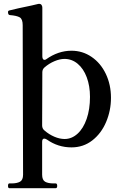

<svg xmlns="http://www.w3.org/2000/svg" viewBox="-20 -759 647 1007"><path d="M562 -246Q562 -179 536.5 -119Q511 -59 464 -22.5Q417 14 355 14Q284 14 226 -27Q218 -32 212 -32Q201 -32 201 -15V157Q201 185 216.5 194Q232 203 261 203H272Q280 203 280 216Q280 228 272 228H29Q22 228 22 216Q22 203 29 203H40Q69 203 85 194Q101 185 101 157L99 -627Q99 -659 83.5 -668Q68 -677 31 -680Q22 -681 22 -696Q22 -702 28 -704Q67 -714 145 -730L179 -738L185 -739Q193 -739 197.5 -733.5Q202 -728 202 -719V-464Q202 -455 205 -450Q208 -445 213 -445Q218 -445 222 -448Q285 -493 355 -493Q413 -493 460.5 -460.5Q508 -428 535 -371.5Q562 -315 562 -246ZM452 -251Q452 -308 435 -353.5Q418 -399 387.5 -424.5Q357 -450 318 -450Q294 -450 265.5 -438Q237 -426 213 -405Q202 -395 202 -380L201 -101Q201 -84 214 -74Q237 -54 265 -42Q293 -30 319 -30Q356 -30 386.5 -57.5Q417 -85 434.5 -135.5Q452 -186 452 -251Z"/></svg>

Font: Shippori Mincho B1 SemiBold
Style: Regular
Weight: 600
Designer: FONTDASU
Foundry: FONTDASU / Google Inc. / but / Adobe
Version: Version 3.110; ttfautohint (v1.8.3)